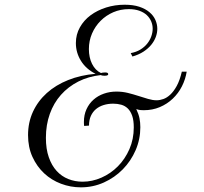

<svg xmlns="http://www.w3.org/2000/svg" viewBox="-20 -806 879 829"><path d="M482.9 -410.6Q508.3 -410.6 532 -404.8Q555.7 -398.9 577.6 -391.8Q599.6 -384.8 619.4 -378.9Q639.2 -373 656.2 -373Q669.9 -373 685.3 -378.4Q700.7 -383.8 715.3 -397.5Q730 -411.1 743.2 -435.1Q756.3 -459 765.1 -496.6H786.1Q780.8 -463.4 765.4 -433.1Q750 -402.8 725.8 -379.9Q701.7 -356.9 669.9 -343.5Q638.2 -330.1 600.1 -330.1Q594.2 -330.1 586.2 -330.8Q578.1 -331.5 568.4 -335Q578.6 -313.5 582.3 -295.2Q585.9 -276.9 585.9 -256.8Q585.9 -204.6 565.7 -157.7Q545.4 -110.8 510.3 -75Q475.1 -39.1 428.5 -18.1Q381.8 2.9 329.1 2.9Q284.7 2.9 243.4 -12.7Q202.1 -28.3 170.7 -57.6Q139.2 -86.9 120.1 -128.7Q101.1 -170.4 101.1 -222.7Q101.1 -277.3 122.3 -323.5Q143.6 -369.6 182.1 -404.3Q220.7 -439 274.4 -460.4Q328.1 -481.9 392.6 -487.3Q351.6 -507.8 329.6 -543.2Q307.6 -578.6 307.6 -620.1Q307.6 -657.2 325 -688Q342.3 -718.8 371.3 -740.2Q400.4 -761.7 438.5 -773.7Q476.6 -785.6 518.1 -785.6Q554.7 -785.6 581.3 -776.9Q607.9 -768.1 625.2 -753.4Q642.6 -738.8 650.9 -720Q659.2 -701.2 659.2 -681.6Q659.2 -664.1 652.6 -646.2Q646 -628.4 632.8 -612.3Q619.6 -596.2 599.4 -583Q579.1 -569.8 551.8 -562L544.4 -576.7Q568.4 -581.1 586.2 -592Q604 -603 615.7 -617.7Q627.4 -632.3 633.3 -649.2Q639.2 -666 639.2 -682.1Q639.2 -698.7 632.6 -714.1Q626 -729.5 613.3 -741.2Q600.6 -752.9 581.1 -759.8Q561.5 -766.6 536.1 -766.6Q500.5 -766.6 469.2 -753.2Q438 -739.7 414.6 -716.3Q391.1 -692.9 377.4 -661.4Q363.8 -629.9 363.8 -594.2Q363.8 -576.2 367.2 -560.1Q370.6 -543.9 377.4 -530.3Q384.3 -516.6 393.8 -506.6Q403.3 -496.6 416 -490.7Q418 -491.7 423.3 -492.4Q428.7 -493.2 434.1 -493.2Q447.3 -493.2 447.3 -485.8Q447.3 -479 431.6 -479Q427.7 -479 423.1 -479.5Q418.5 -480 415.5 -481.9Q361.8 -476.1 318.1 -453.9Q274.4 -431.6 243.2 -396.5Q211.9 -361.3 195.1 -314.2Q178.2 -267.1 178.2 -210.9Q178.2 -162.6 190.7 -127Q203.1 -91.3 224.6 -67.9Q246.1 -44.4 274.9 -33Q303.7 -21.5 336.4 -21.5Q378.4 -21.5 418.2 -39.1Q458 -56.6 489 -87.9Q520 -119.1 538.8 -162.1Q557.6 -205.1 557.6 -255.9Q557.6 -286.1 550.8 -305.9Q543.9 -325.7 532 -337.4Q520 -349.1 503.7 -353.8Q487.3 -358.4 468.8 -358.4Q446.8 -358.4 427.7 -352.5Q408.7 -346.7 394.5 -335Q380.4 -323.2 372.3 -305.4Q364.3 -287.6 364.3 -263.7L343.3 -262.2Q342.8 -266.6 342.5 -270.3Q342.3 -273.9 342.3 -279.3Q342.3 -310.1 353.5 -334.5Q364.7 -358.9 383.8 -375.7Q402.8 -392.6 428.5 -401.6Q454.1 -410.6 482.9 -410.6Z"/></svg>

Font: Petit Formal Script
Style: Regular
Weight: 400
Version: Version 1.001; ttfautohint (v0.8) -G 200 -r 50